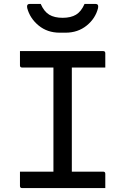

<svg xmlns="http://www.w3.org/2000/svg" viewBox="-20 -961 640 981"><path d="M518 0H93Q82 0 82 -11V-84H253V-616H93Q82 -616 82 -627V-700H507Q518 -700 518 -689V-616H347V-84H507Q518 -84 518 -73ZM412 -941H468Q485 -941 481 -920Q468 -867 423 -830.5Q378 -794 315 -794H285Q222 -794 177.5 -830.5Q133 -867 119 -920Q115 -941 132 -941H188Q205 -902 231.5 -886Q258 -870 300 -870Q342 -870 368.5 -886Q395 -902 412 -941Z"/></svg>

Font: Recursive Mn Lnr St
Style: Regular
Weight: 400
Monospace: yes
Version: Version 1.079;hotconv 1.0.112;makeotfexe 2.5.65598; ttfautoh